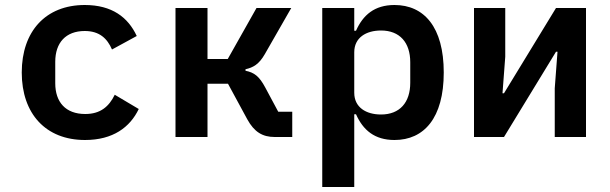

<svg xmlns="http://www.w3.org/2000/svg" viewBox="-20 -548 2440 768"><path d="M320 12C432 12 500 -39 535 -112L439 -169C416 -122 382 -92 321 -92C242 -92 201 -140 201 -215V-301C201 -377 243 -424 319 -424C378 -424 409 -394 428 -350L527 -404C492 -479 428 -528 319 -528C163 -528 67 -423 67 -258C67 -93 163 12 320 12Z M682 0H810V-213H892L969 -71C997 -20 1030 0 1079 0H1149V-101H1093L1041 -198C1017 -243 997 -258 962 -265V-271C993 -278 1016 -291 1039 -331L1145 -516H1006L891 -312H810V-516H682Z M1269 200H1397V-91H1404C1432 -28 1478 12 1558 12C1676 12 1755 -76 1755 -258C1755 -440 1676 -528 1558 -528C1478 -528 1432 -488 1404 -425H1397V-516H1269ZM1504 -90C1445 -90 1397 -118 1397 -177V-339C1397 -398 1445 -426 1504 -426C1579 -426 1621 -378 1621 -299V-217C1621 -138 1579 -90 1504 -90Z M1876 0H1996L2204 -341H2210L2199 -195V0H2324V-516H2204L1996 -175H1990L2001 -321V-516H1876Z"/></svg>

Font: IBM Mono SemiBold
Style: Regular
Weight: 600
Monospace: yes
Designer: Mike Abbink, Paul van der Laan, Pieter van Rosmalen
Foundry: Bold Monday
Version: Version 2.3